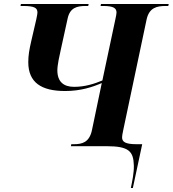

<svg xmlns="http://www.w3.org/2000/svg" viewBox="-20 -734 867 964"><path d="M637 210H647L694 -10H665C609 -10 593 -22 593 -44C593 -49 594 -60 599 -82L716 -636C729 -696 768 -704 812 -704H825L827 -714H487L485 -704H498C550 -704 565 -693 565 -671C565 -666 563 -654 559 -636L494 -330C453 -313 407 -298 352 -298C300 -298 268 -323 268 -381C268 -408 279 -457 286 -488L320 -643C332 -696 368 -704 410 -704H423L425 -714H85L83 -704H96C154 -704 168 -694 168 -671C168 -667 166 -654 162 -636L137 -528C127 -485 122 -455 122 -422C122 -320 187 -277 307 -277C385 -277 445 -297 491 -317L442 -82C429 -18 391 -10 351 -10H338L336 0H515C628 0 650 26 652 97C653 133 644 176 637 210Z"/></svg>

Font: Noto Serif Display
Style: Bold Italic
Weight: 700
Italic angle: -12°
Designer: Monotype Design Team
Foundry: Monotype Imaging Inc.
Version: Version 2.009